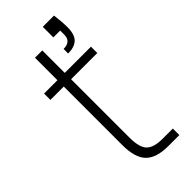

<svg xmlns="http://www.w3.org/2000/svg" viewBox="-243 -793 834 834"><g transform="rotate(-45 174.0 -376.0)"><path d="M223 -752H292Q298 -705 298 -677Q298 -630 278 -611Q258 -592 219 -592V-620Q265 -620 265 -662V-687H223ZM104 -145V-504H22V-543H104V-681H149V-543H310V-504H149V-145Q149 -85 171 -62.5Q193 -40 249 -40H310V0H242Q170 0 137 -33Q104 -66 104 -145Z"/></g></svg>

Font: Poppins ExtraLight
Style: Regular
Weight: 275
Designer: Ninad Kale (Devanagari), Jonny Pinhorn (Latin)
Foundry: Indian Type Foundry
Version: Version 3.200;PS 1.000;hotconv 16.6.54;makeotf.lib2.5.65590